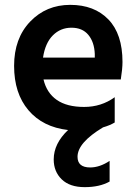

<svg xmlns="http://www.w3.org/2000/svg" viewBox="-20 -532 569 790"><path d="M431 215Q390 238 328.5 238Q267 238 234 206Q201 174 201 124Q201 59 260 3Q156 -9 97 -78.5Q38 -148 38 -261Q38 -374 104 -443Q170 -512 269 -512Q368 -512 426 -452Q484 -392 484 -277Q484 -249 477 -205H159Q172 -150 213.5 -121Q255 -92 326 -92Q397 -92 452 -132V-28Q432 -16 404 -8Q299 55 299 113Q299 157 351 157Q390 157 431 130ZM157 -295H370V-310Q368 -359 343.5 -388.5Q319 -418 274 -418Q229 -418 197.5 -386.5Q166 -355 157 -295Z"/></svg>

Font: Hind Kochi SemiBold
Style: Regular
Weight: 600
Designer: Dhruvi Tolia
Foundry: Indian Type Foundry
Version: Version 0.702;PS 1.0;hotconv 1.0.81;makeotf.lib2.5.63406